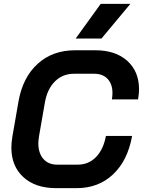

<svg xmlns="http://www.w3.org/2000/svg" viewBox="-20 -969 742 997"><path d="M39 -203Q39 -226 44 -258L76 -442Q98 -567 175.5 -637.5Q253 -708 370 -708H475Q580 -708 641 -653Q702 -598 702 -505Q702 -483 697 -453H561Q564 -470 564 -486Q564 -532 539 -559Q514 -586 469 -586H364Q305 -586 265 -546Q225 -506 213 -436L183 -264Q179 -236 179 -225Q179 -174 205 -144Q231 -114 277 -114H384Q440 -114 478.5 -153.5Q517 -193 530 -263H666Q643 -135 567 -63.5Q491 8 378 8H271Q164 8 101.5 -49Q39 -106 39 -203ZM503 -949H657L507 -769H373Z"/></svg>

Font: Bai Jamjuree
Style: Bold Italic
Weight: 700
Italic angle: -10°
Designer: Katatrad Aksorn Co.,Ltd.
Foundry: Cadson Demak Co.,Ltd.
Version: Version 1.000; ttfautohint (v1.6)